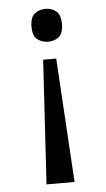

<svg xmlns="http://www.w3.org/2000/svg" viewBox="-52 -576 437 791"><g transform="rotate(-5 166.0 -180.5)"><path d="M193 -333 224 180H108L139 -333ZM166 -541Q192 -541 210.5 -526Q229 -511 229 -473Q229 -434 210.5 -419.5Q192 -405 166 -405Q141 -405 122 -419.5Q103 -434 103 -473Q103 -511 122 -526Q141 -541 166 -541Z"/></g></svg>

Font: Noto Serif Tibetan
Style: Regular
Weight: 400
Designer: Monotype Design Team
Foundry: Monotype Imaging Inc.
Version: Version 2.103